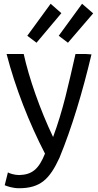

<svg xmlns="http://www.w3.org/2000/svg" viewBox="-20 -808 523 1020"><path d="M219 8C135 -154 61 -343 15 -521H106C134 -394 192 -227 262 -80C316 -226 343 -355 381 -521H438L466 -519C419 -321 362 -130 296 30C244 143 195 192 81 192C47 192 16 181 5 176L22 108C30 113 57 122 82 122C150 120 186 91 219 8ZM249 -788 306 -738 174 -581 125 -618ZM416 -788 475 -737 341 -581 292 -618Z"/></svg>

Font: Repo Regular
Style: Regular
Weight: 400
Designer: Stefan Peev
Foundry: Context Ltd
Version: Version 1.502